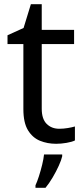

<svg xmlns="http://www.w3.org/2000/svg" viewBox="-20 -679 401 920"><path d="M264 -62Q284 -62 305 -65.5Q326 -69 339 -73V-6Q325 1 299 5.5Q273 10 249 10Q207 10 171.5 -4.5Q136 -19 114 -55Q92 -91 92 -156V-468H16V-510L93 -545L128 -659H180V-536H335V-468H180V-158Q180 -109 203.5 -85.5Q227 -62 264 -62ZM278 70Q274 88 261.5 115.5Q249 143 232.5 171Q216 199 198 221H150V209Q158 192 166.5 165.5Q175 139 182 110.5Q189 82 191 61H278Z"/></svg>

Font: Noto Sans Tirhuta
Style: Regular
Weight: 400
Designer: Monotype Design Team
Foundry: Monotype Imaging Inc.
Version: Version 2.003; ttfautohint (v1.8.4.7-5d5b)